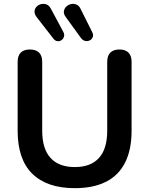

<svg xmlns="http://www.w3.org/2000/svg" viewBox="-20 -971 778 1001"><path d="M370 10Q297 10 241.5 -9Q186 -28 148 -65.5Q110 -103 91 -159Q72 -215 72 -289V-648Q72 -681 88.5 -697Q105 -713 136 -713Q167 -713 183.5 -697Q200 -681 200 -648V-290Q200 -195 243.5 -147.5Q287 -100 370 -100Q453 -100 496 -147.5Q539 -195 539 -290V-648Q539 -681 555.5 -697Q572 -713 603 -713Q633 -713 649.5 -697Q666 -681 666 -648V-289Q666 -191 632.5 -124Q599 -57 533 -23.5Q467 10 370 10ZM402 -773 323 -882Q311 -898 313 -912Q315 -926 325 -936Q335 -946 349.5 -949.5Q364 -953 378 -947.5Q392 -942 400 -925L461 -803Q468 -789 463.5 -777.5Q459 -766 448 -760.5Q437 -755 424.5 -757.5Q412 -760 402 -773ZM258 -770 171 -882Q159 -898 160 -912Q161 -926 170.5 -936Q180 -946 194 -949.5Q208 -953 222 -948Q236 -943 245 -926L310 -805Q317 -792 313.5 -780Q310 -768 300.5 -761.5Q291 -755 279 -756.5Q267 -758 258 -770Z"/></svg>

Font: Nunito ExtraLight
Style: Bold
Weight: 700
Version: Version 3.602